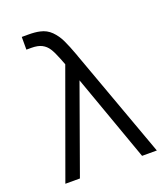

<svg xmlns="http://www.w3.org/2000/svg" viewBox="-135 -829 799 923"><g transform="rotate(-20 264.0 -367.5)"><path d="M236 -540Q233 -548 230 -555.5Q227 -563 224.5 -570Q209 -609.5 196.2 -629.2Q183.5 -649 163.2 -659.5Q143 -670 109.5 -670H84.5V-735H117.5Q153.5 -735 176.5 -729.5Q209.5 -722.5 232.5 -699.5Q255.5 -676.5 270.2 -645.5Q285 -614.5 303.5 -564Q305.5 -558.5 307.5 -552.2Q309.5 -546 312 -540L508 0H432.5L274 -444L114.5 0H40Z"/></g></svg>

Font: Vela Sans
Style: Regular
Weight: 400
Designer: Principal design: Mikhail Sharanda - project Manrope.
Design modification: Ravid Balaliev
Foundry: Mikhail Sharanda
Version: Version 1.001